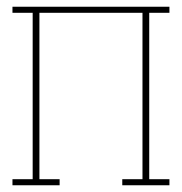

<svg xmlns="http://www.w3.org/2000/svg" viewBox="-20 -550 540 570"><path d="M17 0V-18H77V-512H17V-530H483V-512H423V-18H483V0H343V-18H403V-512H97V-18H157V0Z"/></svg>

Font: Iosevka Slab Thin
Style: Regular
Weight: 100
Monospace: yes
Designer: Belleve Invis
Foundry: Belleve Invis
Version: Version 11.1.0; ttfautohint (v1.8.3)